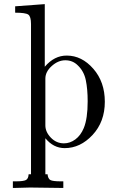

<svg xmlns="http://www.w3.org/2000/svg" viewBox="-20 -714 595 940"><path d="M43 173.8H58.1Q94.2 173.8 106.7 167.5Q119.1 161.1 120.1 139.2H131.8V-596.2Q131.8 -633.3 118.4 -642.6Q105 -651.9 54.2 -651.9V-683.1L199.2 -693.8V-387.2Q246.1 -442.4 307.1 -441.9Q380.4 -441.9 436.8 -377.4Q493.2 -313 493.2 -215.8Q493.2 -117.7 433.1 -53.2Q373 11.2 296.9 11.2Q241.7 11.2 202.1 -37.1V139.2H212.9Q214.8 161.1 226.8 167.5Q238.8 173.8 276.9 173.8H290V206.1H43ZM53.2 205.1H279.8L127 203.1ZM202.1 -100.1Q202.1 -67.9 229 -40Q255.9 -12.2 293 -12.2Q322.8 -12.2 348.9 -31.5Q375 -50.8 390.1 -86.9Q409.2 -132.8 409.2 -217.8Q409.2 -277.8 400.1 -321.5Q391.1 -365.2 360.8 -394Q335.9 -418.9 299.8 -418.9Q264.6 -418.9 233.4 -390.9Q202.1 -362.8 202.1 -329.1Z"/></svg>

Font: CMU Serif Upright Italic
Style: UprightItalic
Weight: 500
Version: Version 0.7.0